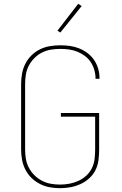

<svg xmlns="http://www.w3.org/2000/svg" viewBox="-20 -981 640 1009"><path d="M295 8Q268 8 241 3Q214 -2 189.5 -14.5Q165 -27 145.5 -46Q126 -65 113.5 -89.5Q101 -114 96 -141Q91 -168 91 -195V-540Q91 -567 96 -594.5Q101 -622 113.5 -646.5Q126 -671 146 -690.5Q166 -710 190.5 -722Q215 -734 242.5 -738.5Q270 -743 297 -743Q323 -743 348 -739.5Q373 -736 396.5 -726.5Q420 -717 440.5 -701.5Q461 -686 475 -665Q489 -644 496 -619.5Q503 -595 503 -570Q503 -569 503 -568.5Q503 -568 503 -567H482Q482 -568 482 -568.5Q482 -569 482 -569Q482 -592 475.5 -614Q469 -636 456.5 -655Q444 -674 425.5 -687.5Q407 -701 386 -709.5Q365 -718 342.5 -721Q320 -724 297 -724Q272 -724 247.5 -720Q223 -716 201 -705Q179 -694 161 -676Q143 -658 131.5 -636Q120 -614 116 -589.5Q112 -565 112 -540V-195Q112 -170 116 -146Q120 -122 131.5 -100Q143 -78 160.5 -60.5Q178 -43 200 -31.5Q222 -20 246 -15.5Q270 -11 295 -11Q320 -11 344.5 -15.5Q369 -20 392 -30.5Q415 -41 433.5 -58Q452 -75 463 -97.5Q474 -120 477 -145Q480 -170 480 -195V-368H300V-387H501V-195Q501 -167 497.5 -139.5Q494 -112 482 -87.5Q470 -63 449 -44Q428 -25 402.5 -13.5Q377 -2 350 3Q323 8 295 8ZM297 -810 282 -820 391 -961 409 -949Z"/></svg>

Font: Zed Sans Thin Extended
Style: Regular
Weight: 100
Width: 7
Designer: Belleve Invis
Foundry: Belleve Invis
Version: Version 1.0.0; ttfautohint (v1.8.4)